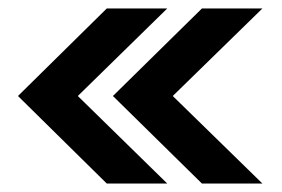

<svg xmlns="http://www.w3.org/2000/svg" viewBox="-20 -474 666 454"><path d="M232.5 -40H375.5L164 -247L375.5 -454H232.5L22.5 -247ZM457.5 -40H600.5L388.5 -247L600.5 -454H457.5L247 -247Z"/></svg>

Font: Anybody UltraCondensed Thin SemiBold
Style: Regular
Weight: 600
Version: Version 1.111